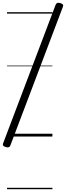

<svg xmlns="http://www.w3.org/2000/svg" viewBox="-50 -972 470 1367"><path d="M-9 75Q-22 71 -27 65Q-32 59 -28 49L346 -938Q350 -948 358 -951Q366 -954 380 -950Q392 -946 397 -940Q402 -934 398 -924L24 63Q21 73 12.5 76Q4 79 -9 75ZM0 365H323V375H0ZM0 -20H323V0H0ZM0 -505H323V-500H0ZM0 -885H323V-875H0Z"/></svg>

Font: Playwrite GB S Guides
Style: Italic
Weight: 400
Italic angle: -7.01216°
Designer: Veronika Burian, José Scaglione
Foundry: TypeTogether
Version: Version 1.002